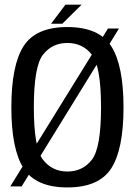

<svg xmlns="http://www.w3.org/2000/svg" viewBox="-20 -796 548 820"><path d="M24 0H72.5L488 -674H441ZM267.5 4.5Q402.5 4.5 455 -76.8Q507.5 -158 507.5 -337.5Q507.5 -517 455 -598.8Q402.5 -680.5 267.5 -680.5Q133 -680.5 80.8 -599Q28.5 -517.5 28.5 -337.5Q28.5 -158 81 -76.8Q133.5 4.5 267.5 4.5ZM267.5 -63.5Q202.5 -63.5 163.5 -114Q124.5 -164.5 124.5 -337.5Q124.5 -512 163.5 -562.2Q202.5 -612.5 267.5 -612.5Q333.5 -612.5 372.5 -562.2Q411.5 -512 411.5 -337.5Q411.5 -164.5 372.5 -114Q333.5 -63.5 267.5 -63.5ZM198 -694.5H246L328.5 -776H259.5Z"/></svg>

Font: Anybody SemiCondensed
Style: Regular
Weight: 400
Width: 4
Version: Version 1.113;gftools[0.9.25]